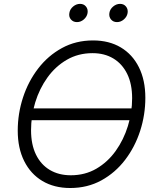

<svg xmlns="http://www.w3.org/2000/svg" viewBox="-20 -942 795 972"><path d="M654.3 -393.1 651.9 -333.5H127.4L129.9 -393.1ZM335.4 9.8Q254.4 9.8 194.8 -25.6Q135.3 -61 102.5 -126.5Q69.8 -191.9 69.8 -280.8Q69.8 -366.7 96.4 -448.2Q123 -529.8 173.1 -595Q223.1 -660.2 293.5 -698.7Q363.8 -737.3 451.2 -737.3Q532.2 -737.3 591.6 -701.9Q650.9 -666.5 683.3 -601.3Q715.8 -536.1 715.8 -446.8Q715.8 -360.8 689.5 -279.3Q663.1 -197.8 613.3 -132.6Q563.5 -67.4 493.2 -28.8Q422.9 9.8 335.4 9.8ZM338.4 -54.7Q410.6 -54.7 468 -88.1Q525.4 -121.6 565.7 -178Q606 -234.4 627.4 -303.7Q648.9 -373 648.9 -444.8Q648.9 -517.1 623.8 -568.1Q598.6 -619.1 553.7 -646Q508.8 -672.9 448.7 -672.9Q376 -672.9 318.4 -639.4Q260.7 -606 220.2 -549.6Q179.7 -493.2 158.4 -423.8Q137.2 -354.5 137.2 -282.7Q137.2 -210.4 162.1 -159.4Q187 -108.4 232.4 -81.5Q277.8 -54.7 338.4 -54.7ZM572.3 -830.1Q553.2 -830.1 542 -843.5Q530.8 -856.9 533.7 -876Q536.6 -895.5 552.7 -908.9Q568.8 -922.4 587.9 -922.4Q606.9 -922.4 617.9 -908.9Q628.9 -895.5 626 -876Q622.6 -856.9 606.9 -843.5Q591.3 -830.1 572.3 -830.1ZM369.6 -830.1Q350.6 -830.1 339.1 -843.5Q327.6 -856.9 331.1 -876Q334 -895.5 350.1 -908.9Q366.2 -922.4 385.3 -922.4Q404.3 -922.4 415.3 -908.9Q426.3 -895.5 423.3 -876Q419.9 -856.9 404.3 -843.5Q388.7 -830.1 369.6 -830.1Z"/></svg>

Font: Inter 16pt Light
Style: Italic
Weight: 300
Italic angle: -9.3988°
Version: Version 4.001;git-66647c0bb